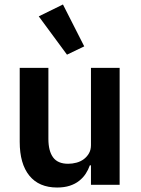

<svg xmlns="http://www.w3.org/2000/svg" viewBox="-20 -825 628 857"><path d="M386 -87H381Q374 -67 362.5 -49.5Q351 -32 333.5 -18Q316 -4 291.5 4Q267 12 235 12Q154 12 111 -41Q68 -94 68 -192V-522H196V-205Q196 -151 217 -122.5Q238 -94 284 -94Q303 -94 321.5 -99Q340 -104 354 -114.5Q368 -125 377 -140.5Q386 -156 386 -177V-522H514V0H386ZM153 -752 261 -805 356 -618 279 -581Z"/></svg>

Font: IBM Plex Sans Thai SmBld
Style: Regular
Weight: 600
Designer: Mike Abbink, Paul van der Laan, Pieter van Rosmalen, Ben Mitchell, Mark Frömberg
Foundry: Bold Monday
Version: Version 1.2